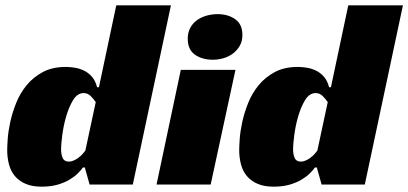

<svg xmlns="http://www.w3.org/2000/svg" viewBox="-20 -692 1531 720"><path d="M416 -672H621L478 0H316L298 -64H291Q285 -55 272.5 -42.5Q260 -30 241 -18.5Q222 -7 196 0.5Q170 8 136 8Q101 8 76.5 -2.5Q52 -13 36.5 -31Q21 -49 14 -74.5Q7 -100 7 -130Q7 -143 9 -171.5Q11 -200 18.5 -234.5Q26 -269 40.5 -305.5Q55 -342 79.5 -372Q104 -402 140 -421.5Q176 -441 227 -441Q243 -441 261 -438Q279 -435 295.5 -427Q312 -419 325 -404Q338 -389 344 -365H351ZM294 -343Q270 -343 254 -316.5Q238 -290 228 -255Q218 -220 213.5 -185Q209 -150 209 -133Q209 -113 215 -99.5Q221 -86 238 -86Q248 -86 257.5 -90.5Q267 -95 275.5 -101.5Q284 -108 290 -115Q296 -122 300 -127L339 -309Q332 -320 320.5 -331.5Q309 -343 294 -343Z M770 0H567L658 -430H863ZM889 -561Q889 -538 879.5 -521Q870 -504 854.5 -492Q839 -480 819 -474Q799 -468 778 -468Q738 -468 711 -487Q684 -506 684 -547Q684 -569 693 -586.5Q702 -604 717.5 -615.5Q733 -627 753.5 -633Q774 -639 796 -639Q835 -639 862 -620Q889 -601 889 -561Z M1286 -672H1491L1348 0H1186L1168 -64H1161Q1155 -55 1142.5 -42.5Q1130 -30 1111 -18.5Q1092 -7 1066 0.5Q1040 8 1006 8Q971 8 946.5 -2.5Q922 -13 906.5 -31Q891 -49 884 -74.5Q877 -100 877 -130Q877 -143 879 -171.5Q881 -200 888.5 -234.5Q896 -269 910.5 -305.5Q925 -342 949.5 -372Q974 -402 1010 -421.5Q1046 -441 1097 -441Q1113 -441 1131 -438Q1149 -435 1165.5 -427Q1182 -419 1195 -404Q1208 -389 1214 -365H1221ZM1164 -343Q1140 -343 1124 -316.5Q1108 -290 1098 -255Q1088 -220 1083.5 -185Q1079 -150 1079 -133Q1079 -113 1085 -99.5Q1091 -86 1108 -86Q1118 -86 1127.5 -90.5Q1137 -95 1145.5 -101.5Q1154 -108 1160 -115Q1166 -122 1170 -127L1209 -309Q1202 -320 1190.5 -331.5Q1179 -343 1164 -343Z"/></svg>

Font: Racing Sans One
Style: Regular
Weight: 400
Designer: Pablo Impallari, Rodrigo Fuenzalida
Foundry: Pablo Impallari, Rodrigo Fuenzalida
Version: Version 1.001; ttfautohint (v0.8) -G 200 -r 50